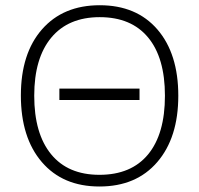

<svg xmlns="http://www.w3.org/2000/svg" viewBox="-20 -693 749 723"><path d="M203.6 -359.4H505.4V-316.4H203.6ZM651.4 -332.5Q651.4 -174.8 572.3 -82.8Q493.2 9.3 354.5 9.3Q216.3 9.3 137.5 -82.8Q58.6 -174.8 58.6 -333.5Q58.6 -491.7 138.2 -582.5Q217.8 -673.3 355.5 -673.3Q494.1 -673.3 572.8 -582Q651.4 -490.7 651.4 -332.5ZM108.9 -332.5Q108.9 -189.9 172.4 -112.3Q235.8 -34.7 354.5 -34.7Q474.1 -34.7 537.6 -111.6Q601.1 -188.5 601.1 -332.5Q601.1 -475.6 537.6 -552Q474.1 -628.4 355.5 -628.4Q237.3 -628.4 173.1 -551.3Q108.9 -474.1 108.9 -332.5Z"/></svg>

Font: Bpm'online Open Sans Light
Style: Regular
Weight: 300
Foundry: Ascender Corporation
Version: Version 1.10